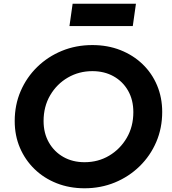

<svg xmlns="http://www.w3.org/2000/svg" viewBox="-20 -999 922 1031"><path d="M434 12Q353 12 284.5 -15Q216 -42 165.5 -91Q115 -140 87 -205.5Q59 -271 59 -349Q59 -436 91 -510Q123 -584 180 -639.5Q237 -695 312.5 -726Q388 -757 476 -757Q558 -757 626.5 -730Q695 -703 745.5 -654.5Q796 -606 823.5 -540.5Q851 -475 851 -398Q851 -311 819 -236.5Q787 -162 729.5 -106Q672 -50 596.5 -19Q521 12 434 12ZM434 -128Q507 -128 566 -163Q625 -198 660.5 -258.5Q696 -319 696 -397Q696 -463 667.5 -512.5Q639 -562 589.5 -589.5Q540 -617 476 -617Q404 -617 344.5 -582.5Q285 -548 249.5 -487.5Q214 -427 214 -349Q214 -284 242.5 -234Q271 -184 320.5 -156Q370 -128 434 -128ZM353 -859 370 -979H710L693 -859Z"/></svg>

Font: Plus Jakarta Sans ExtraBold
Style: Italic
Weight: 800
Italic angle: -8°
Designer: Gumpita Rahayu
Foundry: Tokotype
Version: Version 2.071; ttfautohint (v1.8.4.7-5d5b);gftools[0.9.29]